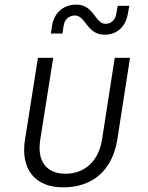

<svg xmlns="http://www.w3.org/2000/svg" viewBox="-20 -800 640 830"><path d="M432 -650C485 -650 524 -684 533 -742L539 -775H489L483 -742C479 -714 461 -697 437 -697C390 -697 387 -780 310 -780C255 -780 214 -746 205 -688L200 -655H250L255 -688C259 -716 278 -733 304 -733C351 -733 355 -650 432 -650ZM253 10C381 10 466 -65 487 -196L542 -550H476L421 -196C406 -103 346 -49 263 -49C181 -49 139 -103 154 -196L210 -550H144L88 -196C68 -69 131 10 253 10Z"/></svg>

Font: JetBrains Mono ExtraLight
Style: Italic
Weight: 240
Italic angle: -9°
Monospace: yes
Designer: Philipp Nurullin, Konstantin Bulenkov
Foundry: JetBrains
Version: Version 2.305